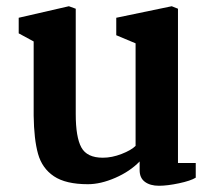

<svg xmlns="http://www.w3.org/2000/svg" viewBox="-20 -579 681 616"><path d="M40 -472V-522L201 -559L223 -551V-213Q223 -139 241 -106Q259 -73 310 -73Q339 -73 370 -85Q401 -97 415 -111V-440L353 -466V-522L531 -559L551 -551V-56H608V-9Q592 1 554.5 9Q517 17 490 17Q462 17 445 4.5Q428 -8 428 -33V-61Q397 -29 350 -8.5Q303 12 262 12Q191 12 153 -13.5Q115 -39 102 -85.5Q89 -132 88 -208V-446Z"/></svg>

Font: Martel ExtraBold
Style: Regular
Weight: 800
Designer: Dan Reynolds
Foundry: Dan Reynolds
Version: Version 1.001; ttfautohint (v1.1) -l 5 -r 5 -G 72 -x 0 -D la